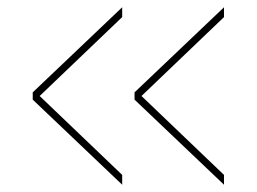

<svg xmlns="http://www.w3.org/2000/svg" viewBox="-20 -554 706 528"><path d="M596 -46 350 -280V-300L596 -534V-507L367 -288V-292L596 -73ZM316 -46 70 -280V-300L316 -534V-507L87 -288V-292L316 -73Z"/></svg>

Font: Murecho Thin Thin
Style: Regular
Weight: 250
Version: Version 1.010